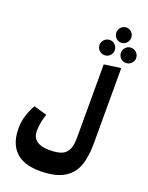

<svg xmlns="http://www.w3.org/2000/svg" viewBox="-232 -1223 1200 1557"><g transform="rotate(20 368.5 -445.0)"><path d="M651 -788V-140Q651 -20 621.5 58.5Q592 137 518 179.5Q444 222 315 222Q175 222 105 153.5Q35 85 35 -44Q35 -106 54 -163Q73 -220 96 -257L209 -224Q199 -197 190.5 -158Q182 -119 182 -76Q182 36 330 36Q395 36 433 21Q471 6 489 -31.5Q507 -69 507 -137V-768ZM515 -1047Q515 -1074 534 -1093Q553 -1112 579 -1112Q605 -1112 624 -1093Q643 -1074 643 -1047Q643 -1019 624 -1000Q605 -981 579 -981Q553 -981 534 -1000Q515 -1019 515 -1047ZM421 -904Q421 -932 440.5 -951.5Q460 -971 488 -971Q514 -971 533 -951.5Q552 -932 552 -904Q552 -878 533 -859Q514 -840 488 -840Q460 -840 440.5 -859Q421 -878 421 -904ZM606 -904Q606 -932 625 -951.5Q644 -971 670 -971Q698 -971 717.5 -951.5Q737 -932 737 -904Q737 -878 717.5 -859Q698 -840 670 -840Q644 -840 625 -859Q606 -878 606 -904Z"/></g></svg>

Font: FiraGO Heavy
Style: Regular
Weight: 900
Designer: bBox Type
Foundry: bBox Type GmbH
Version: Version 1.001